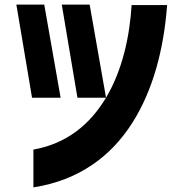

<svg xmlns="http://www.w3.org/2000/svg" viewBox="-20 -740 790 833"><path d="M119 -316H243L172 -720H51ZM125 73C323 42 462 -62 554 -207C644 -348 691 -528 705 -718H551C543 -585 512 -437 440 -316L369 -720H248L316 -316H440L438 -313C371 -202 271 -117 125 -91Z"/></svg>

Font: コーポレート・ロゴ ver3 Bold
Style: Regular
Weight: 700
Designer: [KANA_main] LOGOTYPE.JP [Source Han Sans] Ryoko NISHIZUKA 西塚涼子 (kana, bopomofo & ideographs); Paul D. Hunt (Latin, Greek
Version: Version 12.001;FEAKit 1.0